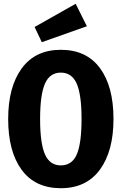

<svg xmlns="http://www.w3.org/2000/svg" viewBox="-20 -973 640 1010"><path d="M300 17Q165 17 94 -79.5Q23 -176 23 -347Q23 -516 94.5 -613.5Q166 -711 300 -711Q435 -711 506 -614.5Q577 -518 577 -347Q577 -178 505.5 -80.5Q434 17 300 17ZM300 -591Q242 -591 216.5 -533Q191 -475 191 -347Q191 -219 216.5 -161Q242 -103 300 -103Q359 -103 384 -161Q409 -219 409 -347Q409 -475 383.5 -533Q358 -591 300 -591ZM437 -835 200 -751 162 -831 378 -953Z"/></svg>

Font: Fira Mono
Style: Bold
Weight: 700
Monospace: yes
Designer: Carrois Corporate & Edenspiekermann AG
Foundry: Carrois Corporate GbR & Edenspiekermann AG
Version: Version 3.206